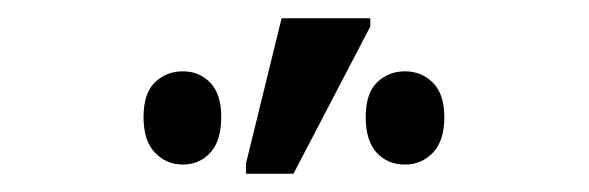

<svg xmlns="http://www.w3.org/2000/svg" viewBox="-20 -796 644 210"><path d="M249 -606V-617L288 -776H385V-767L301 -606ZM180 -616Q162 -616 149.5 -629Q137 -642 137 -668Q137 -694 149.5 -706Q162 -718 180 -718Q198 -718 210 -705.5Q222 -693 222 -668Q222 -642 210 -629Q198 -616 180 -616ZM423 -616Q404 -616 392 -629Q380 -642 380 -668Q380 -694 392.5 -706Q405 -718 423 -718Q441 -718 453.5 -705.5Q466 -693 466 -668Q466 -642 453.5 -629Q441 -616 423 -616Z"/></svg>

Font: Noto Sans ExtraCondensed
Style: Regular
Weight: 400
Width: 2
Designer: Monotype Design Team
Foundry: Monotype Imaging Inc.
Version: Version 2.013